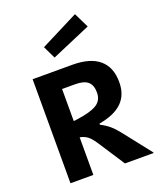

<svg xmlns="http://www.w3.org/2000/svg" viewBox="-166 -1034 947 1136"><g transform="rotate(-20 307.0 -465.5)"><path d="M465 -177 601 -4V0H421L320 -155Q292 -199 272 -215Q252 -231 222 -237V0H78V-655H328Q440 -655 497 -606.5Q554 -558 554 -464Q554 -384 506 -337Q458 -290 360 -273V-266Q393 -249 417 -228.5Q441 -208 465 -177ZM409 -451Q409 -498 384 -519.5Q359 -541 305 -541H222V-339L246 -342Q333 -354 371 -378Q409 -402 409 -451ZM244 -731 206 -810 445 -931 491 -837Z"/></g></svg>

Font: Intel One Mono
Style: Bold
Weight: 700
Monospace: yes
Designer: Fred Shallcrass
Foundry: Frere-Jones Type LLC
Version: Version 1.400;hotconv 1.1.0;makeotfexe 2.6.0;FJTRelease1.4